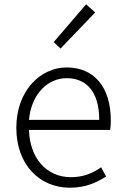

<svg xmlns="http://www.w3.org/2000/svg" viewBox="-20 -861 578 894"><path d="M305 13C381 13 431 -12 474 -39L451 -82C411 -54 367 -36 310 -36C195 -36 118 -127 115 -256H493C495 -270 496 -285 496 -299C496 -455 419 -547 290 -547C170 -547 56 -440 56 -266C56 -91 167 13 305 13ZM115 -303C126 -425 204 -497 290 -497C384 -497 442 -432 442 -303ZM262 -635 423 -803 381 -841 230 -665Z"/></svg>

Font: Noto Sans HK Light
Style: Regular
Weight: 300
Designer: Ryoko NISHIZUKA 西塚涼子 (kana, bopomofo & ideographs); Paul D. Hunt (Latin, Greek & Cyrillic); Sandoll Communications 산돌커뮤니
Foundry: Adobe
Version: Version 2.004;hotconv 1.0.118;makeotfexe 2.5.65603